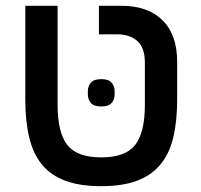

<svg xmlns="http://www.w3.org/2000/svg" viewBox="-20 -628 691 660"><path d="M328 -262Q303 -262 292.5 -274Q282 -286 282 -303V-315Q282 -332 292.5 -344Q303 -356 328 -356Q353 -356 363.5 -344Q374 -332 374 -315V-303Q374 -286 363.5 -274Q353 -262 328 -262ZM328 12Q255 12 205 -6.5Q155 -25 124.5 -62Q94 -99 80.5 -155Q67 -211 67 -286V-608H178V-268Q178 -172 211.5 -129.5Q245 -87 328 -87Q411 -87 444.5 -129.5Q478 -172 478 -268V-413Q478 -464 452 -487Q426 -510 383 -510H320V-608H399Q488 -608 538.5 -558.5Q589 -509 589 -415V-286Q589 -211 575.5 -155Q562 -99 531 -62Q500 -25 450.5 -6.5Q401 12 328 12Z"/></svg>

Font: IBM Plex Sans Hebrew Medm
Style: Regular
Weight: 500
Designer: Mike Abbink, Paul van der Laan, Pieter van Rosmalen, Yanek Iontef
Foundry: Bold Monday
Version: Version 1.3